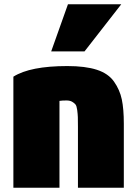

<svg xmlns="http://www.w3.org/2000/svg" viewBox="-20 -869 629 904"><path d="M563 15H347V-255Q347 -261 347 -272Q347 -303 346.5 -317.5Q346 -332 343.5 -351Q341 -370 335.5 -377Q330 -384 319.5 -390Q309 -396 293 -396Q273 -396 260 -394V15H43V-508Q122 -558 297 -558Q382 -558 436 -540.5Q490 -523 517 -484.5Q544 -446 553.5 -401Q563 -356 563 -286ZM378 -627H221L300 -849H551Z"/></svg>

Font: Repo
Style: ExtraBlack
Weight: 1000
Designer: Stefan Peev
Foundry: Context Ltd
Version: Version 001.000